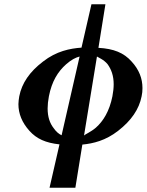

<svg xmlns="http://www.w3.org/2000/svg" viewBox="-20 -667 693 907"><path d="M119 -49C153 -11 196 8 261 15L214 220H336C347 153 358 83 369 16C421 11 479 -3 538 -49C600 -97 637 -151 649 -212C652 -225 653 -238 653 -251C653 -296 637 -338 602 -376C565 -418 517 -437 445 -441L478 -647H412C397 -581 380 -509 365 -442C311 -438 247 -426 183 -376C120 -328 83 -274 71 -212C69 -199 67 -187 67 -175C67 -130 84 -88 119 -49ZM438 -400C443 -396 470 -386 488 -364C506 -339 517 -309 517 -269C517 -252 515 -233 511 -212C497 -142 468 -95 433 -64C410 -44 381 -32 377 -27ZM211 -212C225 -284 254 -329 292 -363C317 -385 337 -395 356 -400C327 -272 300 -156 271 -28C258 -34 245 -45 234 -61C215 -85 205 -115 205 -155C205 -172 207 -191 211 -212Z"/></svg>

Font: Libertinus Serif
Style: Bold Italic
Weight: 700
Italic angle: -12°
Designer: Philipp H. Poll, Khaled Hosny
Foundry: Caleb Maclennan
Version: Version 7.050;RELEASE